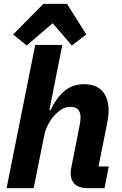

<svg xmlns="http://www.w3.org/2000/svg" viewBox="-20 -972 628 992"><path d="M14 0 162 -740H302L235 -403H241Q271 -466 312.5 -501.5Q354 -537 415 -537Q476 -537 508.5 -501.5Q541 -466 541 -401Q541 -382 538.5 -364.5Q536 -347 532 -327L489 -112H542L520 0H429Q389 0 367 -20.5Q345 -41 345 -76Q345 -85 346 -92.5Q347 -100 348 -104L389 -312Q392 -326 394 -339.5Q396 -353 396 -368Q396 -391 384 -405.5Q372 -420 343 -420Q318 -420 296.5 -406Q275 -392 258 -372Q240 -351 227 -325.5Q214 -300 208 -270L154 0ZM204 -952H326L426 -794L351 -737L252 -852L118 -737L48 -794Z"/></svg>

Font: IBM Plex Sans Var
Style: Italic
Weight: 400
Italic angle: -11.31°
Designer: Mike Abbink, Paul van der Laan, Pieter van Rosmalen
Foundry: Bold Monday
Version: Version 1.001